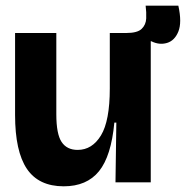

<svg xmlns="http://www.w3.org/2000/svg" viewBox="-20 -641 654 675"><path d="M204 14Q116 14 74.5 -47.5Q33 -109 33 -237V-525H178V-239Q178 -170 196.5 -142Q215 -114 253 -114Q304 -114 335 -165Q366 -216 366 -330V-525H510V-245V0H386L389 -210H382Q371 -92 328 -39Q285 14 204 14ZM512 -496 422 -502 424 -525Q463 -525 478 -539.5Q493 -554 494 -576Q495 -598 492 -621H607Q620 -562 607 -530Q594 -498 567 -490Q540 -482 512 -496Z"/></svg>

Font: Bricolage Grotesque 96pt Bricolage Grotesque 48pt Regular
Style: Bold
Weight: 700
Designer: Mathieu Triay
Foundry: Atelier Triay
Version: Version 1.001; ttfautohint (v1.8.4.7-5d5b);gftools[0.9.33.de